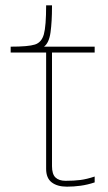

<svg xmlns="http://www.w3.org/2000/svg" viewBox="-20 -700 405 720"><path d="M231 0Q195 0 174 -16Q153 -32 153 -67V-503H20V-525Q86 -525 111 -533Q136 -541 144.5 -571.5Q153 -602 153 -680H175Q175 -678 175 -675Q175 -619 169.5 -579Q164 -539 145 -525H335V-503H175V-77Q175 -47 188 -34.5Q201 -22 226 -22Q257 -22 281 -25Q305 -28 335 -38V-16Q308 -7 282 -3.5Q256 0 231 0Z"/></svg>

Font: Easer Grotesk Variable
Style: Regular
Weight: 400
Designer: Boardeaser, Bonnie Shaver-Troup, Thomas Jockin
Foundry: Lexend
Version: Version 1.001;Glyphs 3.1.2 (3151)